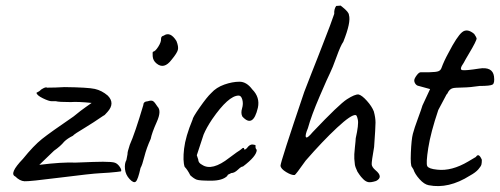

<svg xmlns="http://www.w3.org/2000/svg" viewBox="-20 -662 1768 679"><path d="M248 -87Q320 -90 344 -90Q377 -90 386.5 -86.5Q396 -83 403.5 -72Q411 -61 408 -56Q406 -56 393 -54Q367 -51 335 -49.5Q303 -48 193 -34Q83 -20 66.5 -21Q50 -22 34 -38Q11 -48 61 -100Q99 -147 128.5 -170.5Q158 -194 240 -250Q268 -273 283.5 -283.5Q299 -294 304 -298Q255 -303 230 -301Q188 -301 178 -304H163Q153 -304 131.5 -314.5Q110 -325 109 -334Q120 -339 125 -345Q142 -356 146 -352Q176 -352 208 -354Q291 -353 315.5 -347.5Q340 -342 361 -324Q388 -297 360 -266Q349 -253 346 -253Q308 -227 283 -212Q241 -187 238 -182Q218 -172 207 -161Q194 -145 171 -129L119 -79Q198 -89 248 -87Z M427 -96 431 -117Q430 -123 439 -150Q457 -190 487 -291Q487 -303 503 -304Q515 -308 521 -304.5Q527 -301 537 -285Q552 -270 534.5 -231Q517 -192 513 -171Q498 -138 490.5 -108Q483 -78 477 -68Q468 -27 460.5 -20Q453 -13 438.5 -28.5Q424 -44 422 -64Q420 -84 427 -96ZM559 -536Q582 -552 604 -517Q612 -497 609 -485.5Q606 -474 587 -451Q560 -415 533 -438Q521 -448 520 -463Q519 -478 521 -479Q529 -480 539.5 -496.5Q550 -513 549.5 -523.5Q549 -534 559 -536Z M676 -113 681 -98Q681 -86 695 -79Q730 -56 791 -104Q812 -120 817.5 -123.5Q823 -127 827.5 -130Q832 -133 834 -135Q840 -141 843 -138Q843 -128 853 -138Q863 -152 873.5 -151Q884 -150 884 -147Q882 -138 888 -132Q888 -110 839 -73Q834 -74 821.5 -62Q809 -50 798 -50Q795 -48 790 -46Q784 -44 784 -40Q767 -23 726.5 -23Q686 -23 676 -26.5Q666 -30 653 -42Q643 -62 633 -72Q626 -93 631 -136Q636 -179 661 -239Q661 -246 686.5 -282.5Q712 -319 727 -333Q745 -353 773.5 -363Q802 -373 827 -373Q852 -373 872 -346Q900 -318 892 -281Q875 -208 837 -250Q831 -262 836 -278.5Q841 -295 837 -309.5Q833 -324 824 -324Q788 -324 730 -240Q710 -210 700 -186Z M1303 -142Q1294 -91 1294.5 -81Q1295 -71 1308 -60Q1337 -36 1310 -22Q1291 -16 1282 -18Q1273 -20 1264.5 -28.5Q1256 -37 1251 -44.5Q1246 -52 1244 -55Q1236 -72 1235 -80Q1234 -88 1233 -100.5Q1232 -113 1235 -140Q1238 -167 1238 -173Q1249 -222 1245.5 -238.5Q1242 -255 1238 -255Q1223 -258 1172 -210.5Q1121 -163 1061 -94Q1025 -43 1022 -43Q1011 -42 992 -53.5Q973 -65 972 -76Q972 -89 1056 -337Q1061 -351 1081 -401.5Q1101 -452 1103.5 -458.5Q1106 -465 1120 -501Q1153 -585 1162 -613Q1161 -630 1169 -641L1183 -642Q1183 -644 1190 -638Q1214 -619 1214 -609Q1222 -584 1194 -514Q1185 -502 1170 -460.5Q1155 -419 1147.5 -404.5Q1140 -390 1110.5 -321.5Q1081 -253 1069 -209Q1058 -183 1062 -177Q1066 -171 1086 -195Q1179 -293 1207 -311Q1235 -329 1248 -328Q1260 -325 1277.5 -305.5Q1295 -286 1302 -268Q1308 -246 1308 -228.5Q1308 -211 1303 -142Z M1541 -421Q1550 -446 1566 -475Q1596 -533 1614 -548Q1632 -563 1657 -542Q1665 -530 1665.5 -526.5Q1666 -523 1659 -509Q1652 -495 1638.5 -472.5Q1625 -450 1620 -440Q1603 -416 1615 -414Q1627 -412 1674.5 -419.5Q1722 -427 1727 -392Q1730 -368 1722 -363Q1714 -358 1676 -358Q1644 -353 1615.5 -352.5Q1587 -352 1581 -350Q1569 -347 1562 -331Q1559 -329 1555 -320Q1549 -308 1530 -273Q1503 -193 1494.5 -138.5Q1486 -84 1491 -74.5Q1496 -65 1526 -62Q1577 -56 1636 -91L1663 -107Q1673 -123 1684 -97Q1684 -86 1682.5 -80Q1681 -74 1671.5 -63Q1662 -52 1642 -41Q1566 7 1496 -7Q1480 -10 1463.5 -28.5Q1447 -47 1442 -63L1437 -71Q1431 -76 1433 -122.5Q1435 -169 1440 -188.5Q1445 -208 1458 -243Q1471 -278 1474 -289L1501 -347L1461 -358Q1454 -359 1449.5 -365Q1445 -371 1445 -377.5Q1445 -384 1453.5 -395.5Q1462 -407 1468.5 -406.5Q1475 -406 1498.5 -406.5Q1522 -407 1530 -410Q1538 -413 1541 -421Z"/></svg>

Font: Caveat
Style: Regular
Weight: 400
Designer: Pablo Impallari
Foundry: Creative Lab NY
Version: Version 1.096; ttfautohint (v1.3)